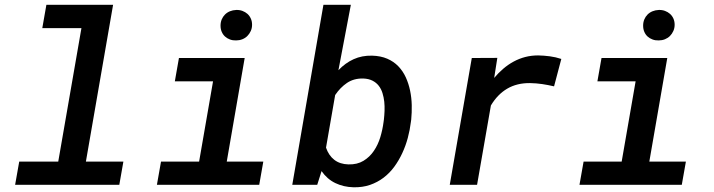

<svg xmlns="http://www.w3.org/2000/svg" viewBox="-20 -770 2975 800"><path d="M173.3 -750H451.2L337.9 -96.7H494.1L477.1 0H43L60.1 -96.7H222.7L319.3 -652.8H156.2Z M725.6 -528.3H999.5L924.8 -96.7H1077.1L1060.1 0H633.8L650.9 -96.7H809.6L867.7 -431.2H708.5ZM898.9 -663.1Q898.9 -677.2 903.8 -689Q908.7 -700.7 917.5 -709.5Q926.3 -718.3 938.2 -723.1Q950.2 -728 964.4 -728.5Q978 -729 990 -724.6Q1002 -720.2 1011 -712.2Q1020 -704.1 1025.1 -692.6Q1030.3 -681.2 1030.3 -667Q1030.3 -652.8 1024.9 -640.9Q1019.5 -628.9 1010.7 -620.1Q1002 -611.3 989.7 -606.4Q977.5 -601.6 963.9 -601.6Q950.2 -601.1 938.2 -605.5Q926.3 -609.9 917.5 -617.9Q908.7 -626 903.8 -637.5Q898.9 -648.9 898.9 -663.1Z M1691.9 -261.2Q1688 -228.5 1679.2 -195.6Q1670.4 -162.6 1656.2 -132.1Q1642.1 -101.6 1622.8 -75.2Q1603.5 -48.8 1578.1 -29.5Q1552.7 -10.3 1521.5 0.5Q1490.2 11.2 1452.6 10.3Q1411.6 9.3 1377.4 -7.1Q1343.3 -23.4 1319.8 -57.1L1301.8 0H1197.8L1327.6 -750H1441.9L1390.1 -477.5Q1418.9 -507.8 1453.6 -523.4Q1488.3 -539.1 1530.3 -538.1Q1566.4 -537.1 1593.5 -525.4Q1620.6 -513.7 1639.6 -493.9Q1658.7 -474.1 1670.7 -448Q1682.6 -421.9 1688.7 -392.6Q1694.8 -363.3 1695.6 -332.3Q1696.3 -301.3 1693.4 -271.5ZM1579.6 -272Q1581.5 -289.1 1582.3 -308.3Q1583 -327.6 1581.1 -346.2Q1579.1 -364.7 1573.7 -382.1Q1568.4 -399.4 1558.1 -412.6Q1547.9 -425.8 1532.2 -433.8Q1516.6 -441.9 1493.7 -442.9Q1454.6 -443.8 1426 -424.6Q1397.5 -405.3 1376.5 -374L1338.4 -154.8Q1349.6 -122.1 1373 -104Q1396.5 -85.9 1431.6 -85Q1468.3 -84 1494.4 -99.9Q1520.5 -115.7 1537.8 -141.4Q1555.2 -167 1564.7 -198.7Q1574.2 -230.5 1578.1 -261.2Z M2222.2 -539.1Q2246.6 -538.6 2271 -535.4Q2295.4 -532.2 2318.8 -524.4L2288.6 -410.2Q2263.7 -416 2239 -419.7Q2214.4 -423.3 2188.5 -423.8Q2133.8 -424.3 2093.5 -400.6Q2053.2 -377 2025.4 -330.6L1967.8 0H1854L1945.8 -528.3L2052.2 -528.8L2039.1 -445.3Q2056.6 -466.3 2076.9 -483.6Q2097.2 -501 2120.1 -513.4Q2143.1 -525.9 2168.5 -532.5Q2193.8 -539.1 2222.2 -539.1Z M2486.3 -528.3H2760.3L2685.5 -96.7H2837.9L2820.8 0H2394.5L2411.6 -96.7H2570.3L2628.4 -431.2H2469.2ZM2659.7 -663.1Q2659.7 -677.2 2664.6 -689Q2669.4 -700.7 2678.2 -709.5Q2687 -718.3 2699 -723.1Q2710.9 -728 2725.1 -728.5Q2738.8 -729 2750.7 -724.6Q2762.7 -720.2 2771.7 -712.2Q2780.8 -704.1 2785.9 -692.6Q2791 -681.2 2791 -667Q2791 -652.8 2785.6 -640.9Q2780.3 -628.9 2771.5 -620.1Q2762.7 -611.3 2750.5 -606.4Q2738.3 -601.6 2724.6 -601.6Q2710.9 -601.1 2699 -605.5Q2687 -609.9 2678.2 -617.9Q2669.4 -626 2664.6 -637.5Q2659.7 -648.9 2659.7 -663.1Z"/></svg>

Font: TypoPRO Roboto Mono
Style: Italic
Weight: 500
Designer: Google
Version: Version 2.000986; 2015; ttfautohint (v1.3)